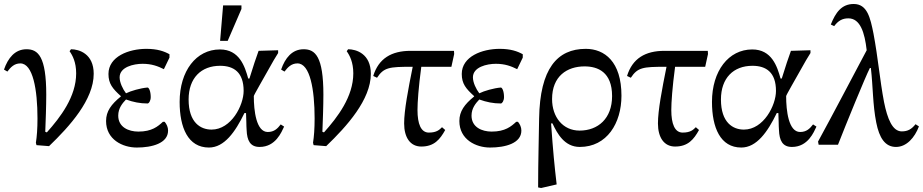

<svg xmlns="http://www.w3.org/2000/svg" viewBox="-38 -726 4629 963"><path d="M208 7C312 -93 432 -226 432 -356C432 -457 358 -479 318 -479L311 -469C326 -448 344 -414 344 -358C344 -241 265 -138 197 -62L189 -65C191 -117 194 -194 194 -251C194 -443 153 -479 95 -479C37 -479 2 -435 -18 -377L-1 -367C15 -388 33 -408 64 -408C127 -408 150 -277 150 -132C150 -81 147 -41 142 -10L145 2Z M648 14C724 14 805 -7 805 -71C805 -88 798 -103 788 -115H779C754 -92 724 -66 656 -66C607 -66 555 -88 555 -146C555 -184 577 -209 594 -227C630 -214 664 -207 702 -207C709 -207 718 -221 718 -239C718 -268 709 -287 702 -287C666 -284 618 -270 594 -258C578 -279 562 -312 562 -338C562 -390 632 -406 677 -406C723 -406 754 -394 784 -379L812 -437V-454C785 -469 751 -481 696 -481C609 -481 506 -443 506 -355C506 -306 527 -281 568 -244V-242C520 -203 494 -168 494 -119C494 -26 577 14 648 14Z M1010 14C1087 14 1142 -64 1188 -159H1196C1198 -126 1197 -99 1199 -74C1201 -21 1217 11 1264 11C1345 11 1374 -64 1387 -91L1370 -102C1354 -81 1337 -64 1305 -64C1247 -64 1235 -171 1235 -244C1235 -249 1276 -319 1335 -424L1357 -460V-474L1259 -471C1246 -435 1233 -397 1213 -332H1207C1190 -393 1163 -478 1065 -478C946 -478 863 -370 863 -215C863 -86 905 14 1010 14ZM1023 -76C969 -76 908 -110 908 -227C908 -335 971 -396 1066 -396C1135 -396 1184 -363 1184 -270C1184 -198 1122 -76 1023 -76ZM1104 -521 1173 -681V-699H1081L1066 -521Z M1598 7C1702 -93 1822 -226 1822 -356C1822 -457 1748 -479 1708 -479L1701 -469C1716 -448 1734 -414 1734 -358C1734 -241 1655 -138 1587 -62L1579 -65C1581 -117 1584 -194 1584 -251C1584 -443 1543 -479 1485 -479C1427 -479 1392 -435 1372 -377L1389 -367C1405 -388 1423 -408 1454 -408C1517 -408 1540 -277 1540 -132C1540 -81 1537 -41 1532 -10L1535 2Z M2075 9C2140 9 2169 -27 2195 -74L2179 -88C2166 -75 2152 -61 2113 -61C2073 -61 2056 -105 2056 -174C2056 -213 2061 -286 2075 -391H2226L2240 -455L2239 -471H2021C1926 -471 1861 -433 1834 -345L1853 -336C1887 -388 1915 -391 2024 -391H2032C2009 -277 1989 -172 1989 -107C1989 -36 2020 9 2075 9Z M2420 14C2496 14 2577 -7 2577 -71C2577 -88 2570 -103 2560 -115H2551C2526 -92 2496 -66 2428 -66C2379 -66 2327 -88 2327 -146C2327 -184 2349 -209 2366 -227C2402 -214 2436 -207 2474 -207C2481 -207 2490 -221 2490 -239C2490 -268 2481 -287 2474 -287C2438 -284 2390 -270 2366 -258C2350 -279 2334 -312 2334 -338C2334 -390 2404 -406 2449 -406C2495 -406 2526 -394 2556 -379L2584 -437V-454C2557 -469 2523 -481 2468 -481C2381 -481 2278 -443 2278 -355C2278 -306 2299 -281 2340 -244V-242C2292 -203 2266 -168 2266 -119C2266 -26 2349 14 2420 14Z M2754 199C2743 105 2736 34 2726 -107H2733C2757 -56 2793 11 2870 11C3006 11 3079 -108 3079 -246C3079 -417 2994 -481 2900 -481C2757 -481 2670 -382 2666 -132C2665 -41 2661 81 2661 214L2676 217ZM2869 -71C2785 -71 2731 -139 2731 -229C2731 -344 2806 -393 2894 -393C2960 -393 3032 -365 3032 -244C3032 -131 2961 -71 2869 -71Z M3348 9C3413 9 3442 -27 3468 -74L3452 -88C3439 -75 3425 -61 3386 -61C3346 -61 3329 -105 3329 -174C3329 -213 3334 -286 3348 -391H3499L3513 -455L3512 -471H3294C3199 -471 3134 -433 3107 -345L3126 -336C3160 -388 3188 -391 3297 -391H3305C3282 -277 3262 -172 3262 -107C3262 -36 3293 9 3348 9Z M3680 14C3757 14 3812 -64 3858 -159H3866C3868 -126 3867 -99 3869 -74C3871 -21 3887 11 3934 11C4015 11 4044 -64 4057 -91L4040 -102C4024 -81 4007 -64 3975 -64C3917 -64 3905 -171 3905 -244C3905 -249 3946 -319 4005 -424L4027 -460V-474L3929 -471C3916 -435 3903 -397 3883 -332H3877C3860 -393 3833 -478 3735 -478C3616 -478 3533 -370 3533 -215C3533 -86 3575 14 3680 14ZM3693 -76C3639 -76 3578 -110 3578 -227C3578 -335 3641 -396 3736 -396C3805 -396 3854 -363 3854 -270C3854 -198 3792 -76 3693 -76Z M4456 11C4509 11 4550 -36 4571 -92L4554 -103C4534 -78 4515 -67 4485 -67C4438 -67 4413 -130 4396 -214C4375 -324 4366 -436 4343 -558C4327 -637 4312 -706 4244 -706C4183 -706 4153 -663 4129 -603L4146 -595C4166 -622 4187 -634 4217 -634C4277 -634 4299 -562 4309 -474C4234 -333 4141 -155 4065 -16L4068 0H4165C4204 -100 4302 -340 4325 -385H4330C4341 -289 4339 -201 4357 -111C4372 -35 4401 11 4456 11Z"/></svg>

Font: STIX Two Text
Style: Regular
Weight: 400
Designer: Ross Mills, John Hudson & Paul Hanslow, Tiro Typeworks Ltd; with prior portions MicroPress Inc., and Coen Hoffman.
Foundry: Tiro Typeworks Ltd
Version: Version 2.13 b171